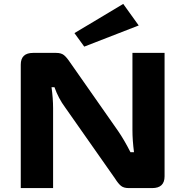

<svg xmlns="http://www.w3.org/2000/svg" viewBox="-20 -960 945 980"><path d="M688 -830 410 -722 360 -791 609 -940ZM820 -690V-60Q820 0 757 0H637Q612 0 598 -11Q584 -22 567 -49L313 -411Q278 -458 258 -515H243Q251 -457 251 -407V0H86V-630Q86 -690 149 -690H267Q292 -690 306 -679Q320 -668 338 -641L583 -291Q614 -246 646 -183H664Q656 -244 656 -296V-690Z"/></svg>

Font: Exo 2 Expanded
Style: Bold
Weight: 700
Width: 7
Designer: Natanael Gama
Version: Version 1.001;PS 001.001;hotconv 1.0.70;makeotf.lib2.5.58329